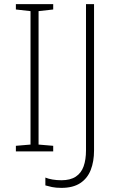

<svg xmlns="http://www.w3.org/2000/svg" viewBox="-20 -734 574 931"><path d="M57 0V-27L128 -33V-680L57 -688V-714H238V-688L167 -680V-33L238 -27V0ZM278 177Q251 177 232 173Q213 169 200 165V127Q214 133 234.5 136.5Q255 140 278 140Q321 140 347.5 122.5Q374 105 385.5 72.5Q397 40 397 -5V-714H436V-4Q436 49 420 90Q404 131 369 154Q334 177 278 177Z"/></svg>

Font: Noto Sans Symbols ExtraLight
Style: Regular
Weight: 250
Version: Version 2.002